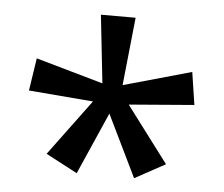

<svg xmlns="http://www.w3.org/2000/svg" viewBox="-40 -805 631 540"><g transform="rotate(5 275.5 -535.0)"><path d="M322 -760 302 -568 494 -622 508 -530 324 -515 443 -357 357 -310 272 -485 195 -310 106 -357 223 -515 41 -530 55 -622 245 -568 224 -760Z"/></g></svg>

Font: Noto Sans Kharoshthi
Style: Regular
Weight: 400
Designer: Monotype Design Team
Foundry: Monotype Imaging Inc.
Version: Version 2.004; ttfautohint (v1.8.4.7-5d5b)